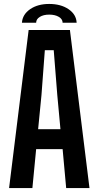

<svg xmlns="http://www.w3.org/2000/svg" viewBox="-20 -952 499 972"><path d="M26 0 125 -800H334L433 0H315L297 -197H163L144 0ZM173 -298H286L270 -471L252 -698H207L190 -471ZM91 -837Q94 -879 132.5 -905.5Q171 -932 229 -932Q288 -932 327 -905.5Q366 -879 368 -837H297Q297 -855 278 -866.5Q259 -878 229 -878Q200 -878 181.5 -866.5Q163 -855 163 -837Z"/></svg>

Font: Big Shoulders Text
Style: Bold
Weight: 700
Designer: Patric King
Foundry: XO Type Co
Version: Version 1.000; ttfautohint (v1.8.2)